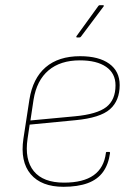

<svg xmlns="http://www.w3.org/2000/svg" viewBox="-20 -706 534 738"><path d="M224 12Q139 12 98 -36.5Q57 -85 70 -173L93 -323Q106 -405 155.5 -447.5Q205 -490 288 -490Q360 -490 400 -461Q440 -432 440 -379Q440 -319 402.5 -286Q365 -253 270 -244L94 -227L86 -173Q74 -92 110 -48Q146 -4 226 -4Q300 -4 340 -32.5Q380 -61 387 -118Q387 -122 391 -122H400Q403 -122 403 -118Q397 -74 376 -45Q355 -16 317 -2Q279 12 224 12ZM97 -243 268 -259Q353 -267 388.5 -294.5Q424 -322 424 -378Q424 -424 388 -449Q352 -474 287 -474Q212 -474 166.5 -435.5Q121 -397 109 -323ZM276 -562Q274 -562 273.5 -563.5Q273 -565 274 -567L358 -683Q360 -686 363 -686H376Q378 -686 379 -684.5Q380 -683 378 -681L291 -565Q289 -562 285 -562Z"/></svg>

Font: Sofia Sans Hairline
Style: Italic
Weight: 1
Italic angle: -9°
Designer: Botio Nikoltchev, Ani Petrova
Foundry: lettersoup
Version: Version 4.102